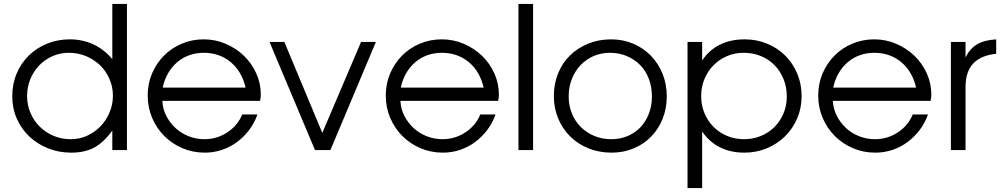

<svg xmlns="http://www.w3.org/2000/svg" viewBox="-20 -759 5067 971"><path d="M42 -272Q42 -211 65 -159Q88 -107 128 -69Q168 -31 222.5 -9Q277 13 340 13Q409 13 457 -13Q505 -39 548 -99V0H622V-739H548V-460Q507 -509 452.5 -534.5Q398 -560 333 -560Q271 -560 217.5 -538Q164 -516 125 -477.5Q86 -439 64 -386.5Q42 -334 42 -272ZM117 -274Q117 -319 133.5 -359Q150 -399 178.5 -428.5Q207 -458 245.5 -475Q284 -492 328 -492Q375 -492 415.5 -475Q456 -458 486 -429Q516 -400 533.5 -360Q551 -320 551 -275Q551 -230 534 -190Q517 -150 488 -120Q459 -90 420.5 -72.5Q382 -55 338 -55Q291 -55 251 -72Q211 -89 181 -118.5Q151 -148 134 -188Q117 -228 117 -274Z M1205 -180Q1182 -124 1129.5 -89.5Q1077 -55 1014 -55Q972 -55 934 -70Q896 -85 867.5 -111.5Q839 -138 821 -173Q803 -208 801 -249H1295Q1297 -257 1298 -264.5Q1299 -272 1299 -280Q1299 -337 1276 -388Q1253 -439 1213.5 -477Q1174 -515 1121.5 -537.5Q1069 -560 1010 -560Q951 -560 899 -538Q847 -516 809 -477.5Q771 -439 749 -387.5Q727 -336 727 -276Q727 -215 749.5 -162.5Q772 -110 811 -71Q850 -32 902.5 -9.5Q955 13 1016 13Q1061 13 1102.5 -1Q1144 -15 1178.5 -40.5Q1213 -66 1240 -101.5Q1267 -137 1282 -180ZM803 -316Q811 -355 829.5 -387.5Q848 -420 875 -443.5Q902 -467 936.5 -479.5Q971 -492 1010 -492Q1090 -492 1146.5 -445Q1203 -398 1222 -316Z M1573 0H1651L1881 -547H1806L1610 -87L1418 -547H1343Z M2409 -180Q2386 -124 2333.5 -89.5Q2281 -55 2218 -55Q2176 -55 2138 -70Q2100 -85 2071.5 -111.5Q2043 -138 2025 -173Q2007 -208 2005 -249H2499Q2501 -257 2502 -264.5Q2503 -272 2503 -280Q2503 -337 2480 -388Q2457 -439 2417.5 -477Q2378 -515 2325.5 -537.5Q2273 -560 2214 -560Q2155 -560 2103 -538Q2051 -516 2013 -477.5Q1975 -439 1953 -387.5Q1931 -336 1931 -276Q1931 -215 1953.5 -162.5Q1976 -110 2015 -71Q2054 -32 2106.5 -9.5Q2159 13 2220 13Q2265 13 2306.5 -1Q2348 -15 2382.5 -40.5Q2417 -66 2444 -101.5Q2471 -137 2486 -180ZM2007 -316Q2015 -355 2033.5 -387.5Q2052 -420 2079 -443.5Q2106 -467 2140.5 -479.5Q2175 -492 2214 -492Q2294 -492 2350.5 -445Q2407 -398 2426 -316Z M2602 0H2676V-739H2602Z M2781 -273Q2781 -212 2803 -159.5Q2825 -107 2864 -68.5Q2903 -30 2956.5 -8.5Q3010 13 3073 13Q3133 13 3184.5 -8.5Q3236 -30 3273 -68Q3310 -106 3331 -158Q3352 -210 3352 -272Q3352 -334 3330.5 -386.5Q3309 -439 3271.5 -477.5Q3234 -516 3182.5 -538Q3131 -560 3071 -560Q3008 -560 2955 -538.5Q2902 -517 2863 -479Q2824 -441 2802.5 -388Q2781 -335 2781 -273ZM3071 -55Q3025 -55 2985.5 -71.5Q2946 -88 2917 -117Q2888 -146 2872 -185.5Q2856 -225 2856 -272Q2856 -319 2872 -359.5Q2888 -400 2916 -429.5Q2944 -459 2982 -475.5Q3020 -492 3065 -492Q3111 -492 3150 -475.5Q3189 -459 3217.5 -430Q3246 -401 3261.5 -360Q3277 -319 3277 -271Q3277 -224 3261.5 -184Q3246 -144 3219 -115.5Q3192 -87 3154 -71Q3116 -55 3071 -55Z M3457 192H3531V-94Q3567 -41 3621 -14Q3675 13 3744 13Q3805 13 3858 -9Q3911 -31 3950 -69.5Q3989 -108 4011.5 -160Q4034 -212 4034 -273Q4034 -334 4012 -386.5Q3990 -439 3951.5 -477.5Q3913 -516 3860 -538Q3807 -560 3746 -560Q3675 -560 3620.5 -533Q3566 -506 3531 -453V-547H3457ZM3743 -55Q3697 -55 3657.5 -71.5Q3618 -88 3588.5 -117.5Q3559 -147 3542.5 -187Q3526 -227 3526 -273Q3526 -319 3542.5 -359Q3559 -399 3588 -428.5Q3617 -458 3656 -475Q3695 -492 3740 -492Q3788 -492 3828 -475.5Q3868 -459 3897 -429.5Q3926 -400 3942.5 -359.5Q3959 -319 3959 -271Q3959 -225 3942.5 -185.5Q3926 -146 3897 -117Q3868 -88 3828.5 -71.5Q3789 -55 3743 -55Z M4596 -180Q4573 -124 4520.5 -89.5Q4468 -55 4405 -55Q4363 -55 4325 -70Q4287 -85 4258.5 -111.5Q4230 -138 4212 -173Q4194 -208 4192 -249H4686Q4688 -257 4689 -264.5Q4690 -272 4690 -280Q4690 -337 4667 -388Q4644 -439 4604.5 -477Q4565 -515 4512.5 -537.5Q4460 -560 4401 -560Q4342 -560 4290 -538Q4238 -516 4200 -477.5Q4162 -439 4140 -387.5Q4118 -336 4118 -276Q4118 -215 4140.5 -162.5Q4163 -110 4202 -71Q4241 -32 4293.5 -9.5Q4346 13 4407 13Q4452 13 4493.5 -1Q4535 -15 4569.5 -40.5Q4604 -66 4631 -101.5Q4658 -137 4673 -180ZM4194 -316Q4202 -355 4220.5 -387.5Q4239 -420 4266 -443.5Q4293 -467 4327.5 -479.5Q4362 -492 4401 -492Q4481 -492 4537.5 -445Q4594 -398 4613 -316Z M4789 0H4863V-319Q4863 -396 4901.5 -437.5Q4940 -479 5018 -487V-560Q4988 -558 4964 -552Q4940 -546 4921.5 -535Q4903 -524 4888.5 -507.5Q4874 -491 4863 -469V-547H4789Z"/></svg>

Font: Involve
Style: Regular
Weight: 400
Designer: Stefan Peev
Foundry: Context Ltd.
Version: Version 1.001